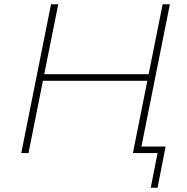

<svg xmlns="http://www.w3.org/2000/svg" viewBox="-20 -720 881 903"><path d="M779 -700 639 0H605L673 -340H182L114 0H80L220 -700H254L188 -371H679L745 -700ZM759 -31 721 163H689L721 0H605L612 -31Z"/></svg>

Font: Montserrat Alternates ExLight
Style: Italic
Weight: 275
Italic angle: -11.3°
Designer: Julieta Ulanovsky
Foundry: Julieta Ulanovsky
Version: Version 7.200